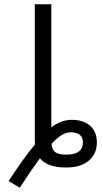

<svg xmlns="http://www.w3.org/2000/svg" viewBox="-20 -770 476 894"><path d="M143 -98Q143 -100 142.5 -106Q142 -112 142 -115V-750H219V-177Q264 -212 314 -212Q369 -212 400 -184Q431 -156 431 -107Q431 -53 393 -21.5Q355 10 288 10Q200 10 166 -33Q126 21 72 104L20 73Q90 -34 143 -98ZM220 -100Q222 -73 237 -61.5Q252 -50 289 -50Q366 -50 366 -107Q366 -154 308 -154Q269 -154 220 -100Z"/></svg>

Font: Mplus 1p
Style: Regular
Weight: 400
Version: Version 1.061